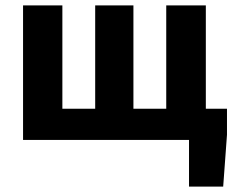

<svg xmlns="http://www.w3.org/2000/svg" viewBox="-20 -516 869 708"><path d="M677 172V0H65V-496H210V-115H331V-496H472V-115H593V-496H739V-115H817V-19L803 172Z"/></svg>

Font: hySource Sans Pro
Style: Bold
Weight: 700
Designer: Paul D. Hunt
Foundry: Adobe Systems Incorporated
Version: Version 2.021;PS 2.000;hotconv 1.0.86;makeotf.lib2.5.63406